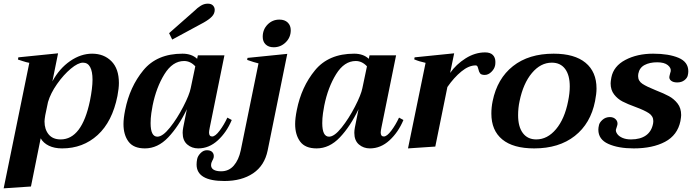

<svg xmlns="http://www.w3.org/2000/svg" viewBox="-23 -800 3780 1048"><path d="M137 -457Q120 -460 101 -466.5Q82 -473 75 -475L77 -487L294 -509L263 -356Q301 -426 359.5 -466.5Q418 -507 480 -507Q544 -507 585 -466Q626 -425 626 -347Q626 -318 618 -276Q590 -136 510 -63Q430 10 316 10Q274 10 244 -4.5Q214 -19 199 -45L146 218L-3 228ZM468 -250Q482 -320 482 -365Q482 -410 469 -434Q456 -458 430 -458Q403 -458 363.5 -425Q324 -392 288.5 -341.5Q253 -291 239 -243L224 -171Q220 -147 220 -137Q220 -94 242.5 -66.5Q265 -39 308 -39Q424 -39 468 -250Z M900 -619 1043 -745Q1052 -755 1071 -767.5Q1090 -780 1111 -780Q1130 -780 1139.5 -770Q1149 -760 1149 -746Q1149 -726 1134 -710Q1119 -694 1089 -677L917 -584ZM651 -123Q651 -154 660 -199Q685 -326 759.5 -416.5Q834 -507 973 -507Q1023 -507 1053 -479L1057 -498H1202L1122 -104Q1118 -84 1118 -77Q1118 -55 1135 -55Q1152 -55 1176 -87Q1200 -119 1218 -158L1242 -145Q1214 -78 1166 -34Q1118 10 1059 10Q1024 10 999 -11.5Q974 -33 974 -75Q974 -88 977 -104L997 -204Q952 -110 895 -50Q838 10 768 10Q706 10 678.5 -27Q651 -64 651 -123ZM1018 -319 1043 -438Q1016 -467 982 -467Q919 -467 874.5 -395Q830 -323 810 -224Q807 -211 803 -182.5Q799 -154 799 -128Q799 -54 836 -54Q865 -54 904.5 -103.5Q944 -153 977.5 -218Q1011 -283 1018 -319Z M1411 -599Q1411 -639 1437.5 -666Q1464 -693 1502 -693Q1531 -693 1547.5 -677Q1564 -661 1564 -635Q1564 -596 1536.5 -569Q1509 -542 1471 -542Q1443 -542 1427 -557.5Q1411 -573 1411 -599ZM1050 98Q1050 84 1053 69Q1056 52 1071.5 36Q1087 20 1106 20Q1125 20 1134.5 29Q1144 38 1144 52Q1144 58 1143 61Q1141 68 1135 79Q1129 90 1129 101Q1129 118 1143.5 126.5Q1158 135 1184 135Q1226 135 1253 104Q1280 73 1291 21L1388 -454Q1366 -459 1326 -473L1328 -484L1545 -506L1438 21Q1421 104 1358.5 146Q1296 188 1202 188Q1050 188 1050 98Z M1588 -123Q1588 -154 1597 -199Q1622 -326 1696.5 -416.5Q1771 -507 1910 -507Q1960 -507 1990 -479L1994 -498H2139L2059 -104Q2055 -84 2055 -77Q2055 -55 2072 -55Q2089 -55 2113 -87Q2137 -119 2155 -158L2179 -145Q2151 -78 2103 -34Q2055 10 1996 10Q1961 10 1936 -11.5Q1911 -33 1911 -75Q1911 -88 1914 -104L1934 -204Q1889 -110 1832 -50Q1775 10 1705 10Q1643 10 1615.5 -27Q1588 -64 1588 -123ZM1955 -319 1980 -438Q1953 -467 1919 -467Q1856 -467 1811.5 -395Q1767 -323 1747 -224Q1744 -211 1740 -182.5Q1736 -154 1736 -128Q1736 -54 1773 -54Q1802 -54 1841.5 -103.5Q1881 -153 1914.5 -218Q1948 -283 1955 -319Z M2681 -462Q2681 -448 2679 -441Q2675 -423 2658.5 -407Q2642 -391 2623 -391Q2604 -391 2597.5 -399.5Q2591 -408 2588 -423Q2585 -434 2582.5 -438.5Q2580 -443 2573 -443Q2536 -443 2495.5 -410Q2455 -377 2419 -325L2353 0L2204 10L2300 -457Q2266 -464 2238 -476L2240 -487L2456 -509L2434 -402Q2467 -449 2518.5 -481.5Q2570 -514 2625 -514Q2653 -514 2667 -500Q2681 -486 2681 -462Z M2659 -180Q2659 -214 2666 -248Q2691 -371 2777 -439Q2863 -507 2999 -507Q3113 -507 3173 -457.5Q3233 -408 3233 -317Q3233 -288 3225 -248Q3201 -126 3114.5 -58Q3028 10 2893 10Q2778 10 2718.5 -39Q2659 -88 2659 -180ZM3078 -248Q3087 -292 3087 -328Q3087 -390 3061.5 -424Q3036 -458 2989 -458Q2928 -458 2880.5 -401.5Q2833 -345 2813 -248Q2805 -211 2805 -171Q2805 -108 2831 -73.5Q2857 -39 2904 -39Q2965 -39 3012 -95Q3059 -151 3078 -248Z M3243 -92Q3243 -103 3246 -115Q3248 -130 3265 -145.5Q3282 -161 3306 -161Q3326 -161 3338 -148.5Q3350 -136 3347 -119Q3345 -112 3343 -105.5Q3341 -99 3339 -93Q3337 -82 3346 -69Q3355 -56 3374.5 -47.5Q3394 -39 3421 -39Q3472 -39 3503 -61Q3534 -83 3542 -127Q3543 -131 3543 -139Q3543 -166 3519 -182Q3495 -198 3446 -216Q3402 -232 3375 -246Q3348 -260 3329 -284.5Q3310 -309 3310 -345Q3310 -355 3314 -377Q3326 -439 3390.5 -473Q3455 -507 3542 -507Q3627 -507 3680.5 -484.5Q3734 -462 3734 -411Q3734 -400 3731 -388Q3728 -374 3712.5 -362Q3697 -350 3673 -350Q3652 -350 3640 -359.5Q3628 -369 3631 -384Q3632 -390 3634.5 -398.5Q3637 -407 3638 -411Q3641 -429 3622 -444.5Q3603 -460 3564 -460Q3523 -460 3495 -445Q3467 -430 3461 -397Q3460 -393 3460 -385Q3460 -358 3483.5 -342.5Q3507 -327 3557 -307Q3601 -290 3628.5 -275Q3656 -260 3675.5 -235Q3695 -210 3695 -172Q3695 -163 3691 -139Q3675 -62 3607 -26Q3539 10 3436 10Q3352 10 3297.5 -14.5Q3243 -39 3243 -92Z"/></svg>

Font: Trirong
Style: Bold Italic
Weight: 700
Italic angle: -12°
Designer: Katatrad Team
Foundry: CadsonDemak
Version: Version 1.001